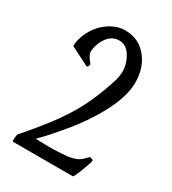

<svg xmlns="http://www.w3.org/2000/svg" viewBox="-195 -914 914 1019"><g transform="rotate(30 262.5 -405.0)"><path d="M48.3 0Q43.5 0 44.9 -21Q46.4 -42 48.3 -44.4Q113.8 -120.1 153.8 -171.4Q194.8 -222.7 234.9 -285.2Q309.1 -400.4 358.4 -562.5Q378.9 -640.6 337.9 -705.1Q311 -748 268.8 -747.8Q226.6 -747.6 199.7 -713.1Q172.9 -678.7 166.5 -633.3Q164.1 -614.7 170.2 -602.3Q176.3 -589.8 186 -577.1L197.3 -562.5Q199.2 -559.6 195.1 -550Q190.9 -540.5 185.1 -542L70.8 -600.1Q70.8 -635.3 86.7 -672.9Q102.5 -710.4 128.9 -740.7Q155.3 -771 192.4 -790.5Q229.5 -810.1 268.6 -810.1Q351.6 -810.1 402.3 -748.8Q453.1 -687.5 453.1 -595.2Q453.1 -474.6 331.5 -296.9Q298.3 -248 265.1 -209L205.6 -139.2Q178.2 -108.4 161.1 -91.3L144 -74.2Q154.3 -74.2 197.8 -72.8Q258.8 -70.8 326.7 -76.7Q394.5 -82.5 421.9 -114.3Q422.9 -115.7 443.4 -134.8Q445.8 -132.8 454.6 -131.1Q463.4 -129.4 463.4 -121.6Q463.4 -113.8 441.7 -56.9Q419.9 0 413.6 0Z"/></g></svg>

Font: Della Respira
Style: Regular
Weight: 500
Version: Version 0.201